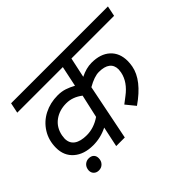

<svg xmlns="http://www.w3.org/2000/svg" viewBox="-106 -635 837 837"><g transform="rotate(-45 312.5 -217.0)"><path d="M401 -333Q456 -333 487 -304.5Q518 -276 518 -227Q518 -213 515 -196Q502 -125 408 -60L373 -103Q379 -108 403 -126Q427 -144 442 -165.5Q457 -187 462 -212Q464 -224 464 -229Q464 -255 446.5 -268.5Q429 -282 395 -282Q367 -282 325 -258L273 0H220L240 -94Q198 -73 152 -73Q96 -73 62.5 -102Q29 -131 29 -180Q29 -226 51.5 -262Q74 -298 112 -317.5Q150 -337 196 -337Q220 -337 239.5 -330.5Q259 -324 279 -313L299 -408H18L28 -456H625L615 -408H352L332 -315Q368 -333 401 -333ZM248 -152 272 -259Q237 -286 198 -286Q155 -286 124.5 -263.5Q94 -241 86 -200Q84 -186 84 -182Q84 -153 104.5 -138.5Q125 -124 163 -124Q207 -124 248 -152ZM60 -9 61 -17Q64 -31 74 -39Q84 -47 97 -47Q112 -47 120.5 -39Q129 -31 129 -17Q129 0 118.5 11Q108 22 92 22Q78 22 69 13.5Q60 5 60 -9Z"/></g></svg>

Font: Cambay Devanagari
Style: Italic
Weight: 400
Italic angle: -11°
Designer: Pooja Saxena
Foundry: Pooja Saxena
Version: Version 1.018;PS 001.018;hotconv 1.0.70;makeotf.lib2.5.58329